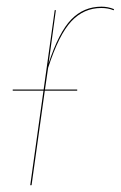

<svg xmlns="http://www.w3.org/2000/svg" viewBox="-20 -547 357 567"><path d="M279.8 -527.3Q298.8 -527.3 316.9 -520L315.4 -516.6Q299.8 -523.4 279.3 -523.4Q227.5 -523.4 190.7 -484.1Q153.8 -444.8 122.1 -346.7L112.8 -282.7H208V-279.3H112.3L73.2 0H69.3L108.4 -279.3H17.6V-282.7H108.9L141.6 -517.1H145L123.5 -359.9Q153.8 -451.7 190.4 -489.5Q227.1 -527.3 279.8 -527.3Z"/></svg>

Font: Fira Sans Compressed Four
Style: Italic
Weight: 100
Width: 3
Italic angle: -8°
Designer: Carrois Corporate & Edenspiekermann AG
Foundry: Carrois Corporate GbR & Edenspiekermann AG
Version: Version 4.203;PS 004.203;hotconv 1.0.88;makeotf.lib2.5.64775